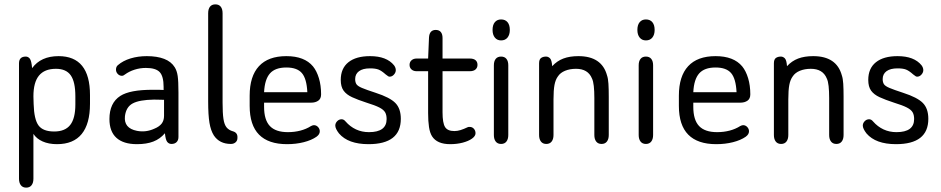

<svg xmlns="http://www.w3.org/2000/svg" viewBox="-20 -650 4307 879"><path d="M127 -338Q124 -372 116.5 -381.5Q109 -391 98 -391Q67 -391 67 -360V168Q67 187 75.5 198Q84 209 100 209Q116 209 124.5 198Q133 187 133 168V-37Q147 -15 175 -2.5Q203 10 241 10Q316 10 354 -36.5Q392 -83 392 -175V-215Q392 -304 356 -348.5Q320 -393 248 -393Q167 -393 127 -338ZM134 -174 133 -209Q133 -273 158.5 -304Q184 -335 236 -335Q283 -335 304 -305Q325 -275 325 -209V-172Q325 -108 301.5 -78Q278 -48 228 -48Q177 -48 156.5 -75.5Q136 -103 134 -174Z M729 -238Q714 -239 705.5 -239Q697 -239 691.5 -239Q686 -239 680 -239Q626 -239 589.5 -232Q553 -225 531 -211Q481 -179 481 -105Q481 -48 513 -19Q545 10 607 10Q651 10 682 -2Q713 -14 735 -40Q738 -10 745.5 -0.5Q753 9 765 9Q780 9 788.5 0.5Q797 -8 797 -23V-226Q797 -278 793.5 -302Q790 -326 780 -342Q764 -368 731.5 -380.5Q699 -393 652 -393Q612 -393 577.5 -382.5Q543 -372 520 -352Q511 -345 511 -331Q511 -320 519 -311.5Q527 -303 538 -303Q545 -303 552 -309Q571 -323 596 -331Q621 -339 648 -339Q693 -339 711 -320Q729 -301 729 -252ZM731 -193V-120Q731 -98 720 -84Q709 -70 687 -61Q648 -43 607 -51Q546 -63 552 -118Q557 -160 587.5 -176.5Q618 -193 685 -194Q705 -194 711.5 -193.5Q718 -193 731 -193Z M1037 9Q1050 9 1058.5 1.5Q1067 -6 1067 -18Q1068 -31 1062.5 -38.5Q1057 -46 1046 -49Q1028 -54 1017.5 -66.5Q1007 -79 1003 -105.5Q999 -132 999 -180V-589Q999 -609 990.5 -619.5Q982 -630 966 -630Q950 -630 941.5 -619.5Q933 -609 933 -589V-186Q933 -123 939 -87.5Q945 -52 959 -30Q985 9 1037 9Z M1189 -180H1404Q1424 -180 1437 -189Q1450 -198 1450 -218Q1450 -259 1440 -292Q1430 -325 1413 -346Q1374 -393 1291 -393Q1208 -393 1165.5 -347Q1123 -301 1123 -212V-165Q1123 -77 1166 -33.5Q1209 10 1294 10Q1335 10 1370.5 1Q1406 -8 1429 -24Q1437 -30 1440.5 -36Q1444 -42 1444 -49Q1444 -60 1436 -68.5Q1428 -77 1417 -77Q1412 -77 1404 -73Q1382 -59 1355 -52Q1328 -45 1298 -45Q1242 -45 1215.5 -73Q1189 -101 1189 -161ZM1387 -228H1189Q1192 -287 1216 -314Q1240 -341 1291 -341Q1340 -341 1362 -315.5Q1384 -290 1387 -228Z M1667 10Q1815 10 1815 -106Q1815 -153 1790 -178.5Q1765 -204 1700 -225Q1657 -239 1637 -247.5Q1617 -256 1611.5 -265Q1606 -274 1606 -288Q1606 -311 1623.5 -324Q1641 -337 1674 -337Q1699 -337 1713 -331.5Q1727 -326 1746 -309Q1754 -303 1757 -301Q1760 -299 1764 -299Q1775 -299 1783.5 -308.5Q1792 -318 1792 -329Q1792 -340 1784 -351Q1750 -393 1674 -393Q1610 -393 1575 -365Q1540 -337 1540 -284Q1540 -253 1553 -235Q1566 -217 1592 -205Q1618 -193 1658 -180Q1697 -168 1716.5 -158Q1736 -148 1743 -136Q1750 -124 1750 -105Q1750 -45 1669 -45Q1637 -45 1610 -57.5Q1583 -70 1562 -94Q1558 -99 1553.5 -101.5Q1549 -104 1544 -104Q1532 -104 1523.5 -95Q1515 -86 1515 -75Q1515 -61 1532 -39Q1574 10 1667 10Z M1940 -324V-132Q1940 -95 1944 -68.5Q1948 -42 1958 -26Q1981 10 2041 10Q2072 10 2098.5 3Q2125 -4 2141 -15.5Q2157 -27 2157 -40Q2157 -52 2149.5 -60.5Q2142 -69 2130 -69Q2128 -69 2126 -69Q2124 -69 2122 -68Q2103 -59 2088.5 -54.5Q2074 -50 2060 -50Q2029 -50 2017.5 -68.5Q2006 -87 2006 -136V-324H2131Q2148 -324 2157 -332Q2166 -340 2166 -353Q2166 -367 2157 -374.5Q2148 -382 2131 -382H2006V-476Q2006 -494 1998 -503.5Q1990 -513 1975 -513Q1946 -513 1944 -478L1940 -382H1887Q1873 -382 1864 -374Q1855 -366 1855 -353Q1855 -340 1864 -332Q1873 -324 1887 -324Z M2274 -561Q2256 -561 2245.5 -548.5Q2235 -536 2235 -513Q2235 -491 2245.5 -478Q2256 -465 2274 -465Q2293 -465 2303.5 -478Q2314 -491 2314 -513Q2314 -536 2303.5 -548.5Q2293 -561 2274 -561ZM2241 -32Q2241 -13 2249.5 -2Q2258 9 2274 9Q2290 9 2298.5 -2Q2307 -13 2307 -32V-351Q2307 -370 2298.5 -380.5Q2290 -391 2274 -391Q2258 -391 2249.5 -380.5Q2241 -370 2241 -351Z M2508 -347Q2506 -375 2498 -383Q2490 -391 2480 -391Q2466 -391 2457 -384.5Q2448 -378 2448 -360V-32Q2448 -13 2456.5 -2Q2465 9 2481 9Q2497 9 2505.5 -2Q2514 -13 2514 -32V-195Q2514 -237 2518.5 -261Q2523 -285 2534 -300Q2545 -317 2567 -326Q2589 -335 2617 -335Q2672 -335 2690 -291Q2696 -279 2698.5 -256Q2701 -233 2701 -201V-32Q2701 -13 2709.5 -2Q2718 9 2734 9Q2750 9 2758.5 -2Q2767 -13 2767 -32V-207Q2767 -242 2765.5 -266.5Q2764 -291 2759 -305Q2735 -393 2628 -393Q2588 -393 2559 -382Q2530 -371 2508 -347Z M2937 -561Q2919 -561 2908.5 -548.5Q2898 -536 2898 -513Q2898 -491 2908.5 -478Q2919 -465 2937 -465Q2956 -465 2966.5 -478Q2977 -491 2977 -513Q2977 -536 2966.5 -548.5Q2956 -561 2937 -561ZM2904 -32Q2904 -13 2912.5 -2Q2921 9 2937 9Q2953 9 2961.5 -2Q2970 -13 2970 -32V-351Q2970 -370 2961.5 -380.5Q2953 -391 2937 -391Q2921 -391 2912.5 -380.5Q2904 -370 2904 -351Z M3154 -180H3369Q3389 -180 3402 -189Q3415 -198 3415 -218Q3415 -259 3405 -292Q3395 -325 3378 -346Q3339 -393 3256 -393Q3173 -393 3130.5 -347Q3088 -301 3088 -212V-165Q3088 -77 3131 -33.5Q3174 10 3259 10Q3300 10 3335.5 1Q3371 -8 3394 -24Q3402 -30 3405.5 -36Q3409 -42 3409 -49Q3409 -60 3401 -68.5Q3393 -77 3382 -77Q3377 -77 3369 -73Q3347 -59 3320 -52Q3293 -45 3263 -45Q3207 -45 3180.5 -73Q3154 -101 3154 -161ZM3352 -228H3154Q3157 -287 3181 -314Q3205 -341 3256 -341Q3305 -341 3327 -315.5Q3349 -290 3352 -228Z M3583 -347Q3581 -375 3573 -383Q3565 -391 3555 -391Q3541 -391 3532 -384.5Q3523 -378 3523 -360V-32Q3523 -13 3531.5 -2Q3540 9 3556 9Q3572 9 3580.5 -2Q3589 -13 3589 -32V-195Q3589 -237 3593.5 -261Q3598 -285 3609 -300Q3620 -317 3642 -326Q3664 -335 3692 -335Q3747 -335 3765 -291Q3771 -279 3773.5 -256Q3776 -233 3776 -201V-32Q3776 -13 3784.5 -2Q3793 9 3809 9Q3825 9 3833.5 -2Q3842 -13 3842 -32V-207Q3842 -242 3840.5 -266.5Q3839 -291 3834 -305Q3810 -393 3703 -393Q3663 -393 3634 -382Q3605 -371 3583 -347Z M4082 10Q4230 10 4230 -106Q4230 -153 4205 -178.5Q4180 -204 4115 -225Q4072 -239 4052 -247.5Q4032 -256 4026.5 -265Q4021 -274 4021 -288Q4021 -311 4038.5 -324Q4056 -337 4089 -337Q4114 -337 4128 -331.5Q4142 -326 4161 -309Q4169 -303 4172 -301Q4175 -299 4179 -299Q4190 -299 4198.5 -308.5Q4207 -318 4207 -329Q4207 -340 4199 -351Q4165 -393 4089 -393Q4025 -393 3990 -365Q3955 -337 3955 -284Q3955 -253 3968 -235Q3981 -217 4007 -205Q4033 -193 4073 -180Q4112 -168 4131.5 -158Q4151 -148 4158 -136Q4165 -124 4165 -105Q4165 -45 4084 -45Q4052 -45 4025 -57.5Q3998 -70 3977 -94Q3973 -99 3968.5 -101.5Q3964 -104 3959 -104Q3947 -104 3938.5 -95Q3930 -86 3930 -75Q3930 -61 3947 -39Q3989 10 4082 10Z"/></svg>

Font: Beiruti
Style: Regular
Weight: 400
Version: Version 1.00